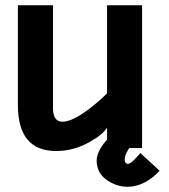

<svg xmlns="http://www.w3.org/2000/svg" viewBox="-20 -570 649 739"><path d="M184.1 -166Q180.2 -97.7 225.6 -101.6Q273.4 -106 359.9 -180.7Q378.9 -197.3 392.1 -210.9V-549.8H526.9V0H392.1V-79.1Q377 -51.8 319.1 -20.3Q261.2 11.2 195.8 11.2Q48.8 11.2 48.8 -166V-549.8H184.1ZM352.1 47.9Q352.1 30.3 362.5 9.5Q373 -11.2 388.2 -28.3Q403.3 -45.4 418.7 -60.1Q434.1 -74.7 444.3 -83L455.1 -90.8L526.9 -47.9Q523.9 -45.9 519.5 -42.7Q515.1 -39.6 503.7 -29.1Q492.2 -18.6 483.4 -8.1Q474.6 2.4 467.3 17.3Q460 32.2 460 45.9Q460 52.7 463.9 56.9Q467.8 61 471.2 61Q486.3 61 520 19L594.2 86.9Q569.8 114.7 537.6 131.8Q505.4 148.9 471.2 148.9Q427.2 148.9 389.6 121.8Q352.1 94.7 352.1 47.9Z"/></svg>

Font: Junction Bold
Style: Bold
Weight: 700
Designer: Caroline Hadilaksono
Foundry: Caroline Hadilaksono
Version: Version 001.001